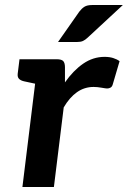

<svg xmlns="http://www.w3.org/2000/svg" viewBox="-20 -752 514 772"><path d="M70.1 0 133.3 -513.8H207.6Q227.2 -513.8 234.1 -506.6Q241 -499.4 241.2 -482L241.2 -420.7Q274.7 -468.5 314.5 -496Q354.3 -523.4 400.6 -523.4Q419.9 -523.4 435 -518.7Q450.1 -514 460.8 -506L433.2 -412.2Q430.7 -403.4 424.5 -399.8Q418.4 -396.2 410.7 -396.2Q406 -396.2 388.5 -399.3Q370.9 -402.4 356.5 -402.4Q319.5 -402.4 289.6 -381.4Q259.7 -360.3 236.2 -320.2L196.7 0ZM157.6 -513.8 132.5 -413.1 76.5 -425.1Q63 -428.2 56.3 -435.2Q49.6 -442.2 51.2 -455.7L58.4 -513.8ZM351 -731.8H473.9L332.9 -601.1Q322.7 -591.4 313.6 -587.3Q304.5 -583.1 289.1 -583.1H213.3L298.9 -705.3Q308.6 -718 319.6 -724.9Q330.5 -731.8 351 -731.8Z"/></svg>

Font: Aleo
Style: Italic
Weight: 400
Italic angle: -7°
Designer: Alessio Laiso
Foundry: Alessio Laiso
Version: Version 2.001;gftools[0.9.29]